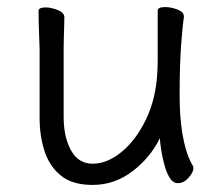

<svg xmlns="http://www.w3.org/2000/svg" viewBox="-20 -505 630 543"><path d="M500 -457Q497 -439 492.5 -381Q488 -323 488 -237Q488 -229 488.5 -205.5Q489 -182 492.5 -151Q496 -120 504 -89Q512 -58 526 -35Q527 -33 527 -29Q527 -18 513.5 -2.5Q500 13 483 13Q470 13 461 -0.5Q452 -14 446 -35Q440 -56 436.5 -77.5Q433 -99 432 -114Q405 -59 354.5 -20.5Q304 18 242 18Q184 18 151.5 -9Q119 -36 105.5 -79Q92 -122 92 -171V-368Q92 -374 91 -395Q90 -416 89.5 -439.5Q89 -463 89 -474Q89 -484 109 -484Q125 -484 143.5 -476.5Q162 -469 162 -456Q162 -448 161.5 -431.5Q161 -415 160.5 -397.5Q160 -380 160 -368V-175Q160 -117 181 -79.5Q202 -42 242 -42Q283 -42 323.5 -75Q364 -108 392.5 -166.5Q421 -225 425 -301Q426 -317 426 -342.5Q426 -368 426 -395V-475Q426 -485 447 -485Q464 -485 482 -478Q500 -471 500 -459Z"/></svg>

Font: QiushuiShotai
Style: Regular
Weight: 600
Designer: Fontworks Inc.
Foundry: Fontworks Inc.
Version: Version 1.250